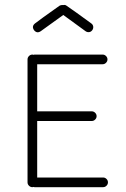

<svg xmlns="http://www.w3.org/2000/svg" viewBox="-20 -766 521 795"><path d="M407 9H123Q120 9 118 8Q117 9 114 9Q106 9 100 3Q94 -3 94 -11V-520Q94 -528 100 -534Q106 -540 114 -540Q117 -540 118 -539Q120 -540 123 -540H405Q413 -540 419 -534Q425 -528 425 -520Q425 -512 419 -506Q413 -500 405 -500H134V-305H360Q368 -305 374 -299Q380 -293 380 -285Q380 -277 374 -271Q368 -265 360 -265H134V-31H407Q415 -31 421 -25Q427 -19 427 -11Q427 -3 421 3Q415 9 407 9ZM149 -637Q133 -626 121 -641Q110 -657 125 -669Q144 -684 226 -742Q233 -746 242 -745Q250 -747 256 -742Q287 -721 358 -669Q365 -664 366 -656Q367 -648 362 -641Q357 -634 349 -633Q341 -632 334 -637L242 -704Z"/></svg>

Font: Hoogli Light
Style: Regular
Weight: 300
Designer: Anand Singh Naorem
Foundry: Brand New Type
Version: Version 1.00 b007